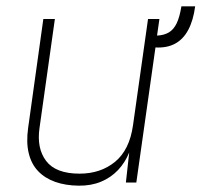

<svg xmlns="http://www.w3.org/2000/svg" viewBox="-20 -577 637 607"><path d="M228.5 10Q187 9.5 154.5 -2Q122 -13.5 100.5 -36Q79 -58.5 70.8 -92.8Q62.5 -127 69 -173L117 -517H153.5L105 -173Q95.5 -108 126 -68Q156.5 -28 231.5 -28Q298 -28 343.8 -65.5Q389.5 -103 400.5 -181L448 -517H484L476.5 -464.5Q498.5 -465.5 513.8 -474.5Q529 -483.5 538.5 -503.2Q548 -523 553.5 -557H597Q591 -512 575 -482.2Q559 -452.5 533.2 -438.8Q507.5 -425 471.5 -427L411 0H378L388.5 -95Q375.5 -63 353 -39.2Q330.5 -15.5 299.2 -2.5Q268 10.5 228.5 10Z"/></svg>

Font: Public Sans Thin Thin
Style: Italic
Weight: 250
Italic angle: -8°
Version: Version 2.001